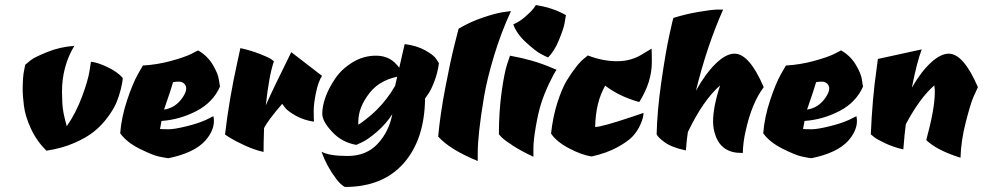

<svg xmlns="http://www.w3.org/2000/svg" viewBox="-20 -590 3901 762"><path d="M275 -408Q226 -327 226 -225Q226 -212 227.5 -178.5Q229 -145 245 -89Q281 -141 305 -205Q329 -269 335 -307L341 -345Q369 -342 408 -323Q447 -304 467 -281Q467 -266 459.5 -236Q452 -206 441.5 -181.5Q431 -157 408 -125.5Q385 -94 354.5 -69Q324 -44 274.5 -22.5Q225 -1 164 8Q125 -31 102.5 -80Q80 -129 75 -170Q70 -211 70 -230Q70 -287 76 -312L80 -333Q88 -340 102.5 -351.5Q117 -363 167.5 -383.5Q218 -404 275 -408Z M615 -78Q626 -77 649 -77Q672 -77 719 -88.5Q766 -100 797 -114L827 -129Q829 -119 829 -110Q829 -71 795 -32Q751 17 648 38Q633 36 609.5 31Q586 26 534.5 0.5Q483 -25 457 -61Q462 -125 484.5 -192.5Q507 -260 527 -295L547 -330Q603 -333 658 -348Q713 -363 739 -376L766 -390Q803 -369 824.5 -333Q846 -297 849 -272L853 -246Q825 -183 759 -149Q693 -115 621 -110Q618 -97 615 -78ZM706 -205Q719 -225 719 -238Q719 -251 710.5 -258.5Q702 -266 690 -266Q678 -266 667 -264Q660 -239 631 -155Q678 -162 706 -205Z M1258 -289Q1243 -266 1234 -222Q1225 -178 1225 -151Q1225 -124 1226 -107Q1186 -113 1154.5 -130.5Q1123 -148 1111 -163L1100 -178Q1044 -113 1028 -82Q1026 -22 1026 13Q990 5 952 -12.5Q914 -30 893 -43L873 -56Q890 -201 923 -348L934 -399Q975 -390 1008.5 -377Q1042 -364 1055 -356L1067 -347Q1047 -287 1035 -172Q1059 -228 1136 -383Z M1256 12Q1286 29 1360 29Q1434 29 1479 -19.5Q1524 -68 1537 -137Q1512 -98 1476.5 -67.5Q1441 -37 1418 -26L1394 -15Q1337 -25 1299 -66Q1259 -108 1259 -138.5Q1259 -169 1272 -205Q1285 -241 1310.5 -278.5Q1336 -316 1379 -342.5Q1422 -369 1472 -369Q1517 -369 1546 -342Q1571 -318 1583 -290Q1492 -279 1447 -221.5Q1402 -164 1402 -107Q1402 -101 1402 -95Q1407 -97 1431.5 -116Q1456 -135 1473 -152Q1516 -194 1548 -249L1586 -415Q1634 -409 1668 -390Q1702 -371 1712 -355L1722 -339Q1717 -301 1703.5 -266Q1690 -231 1678 -215L1667 -199Q1665 -36 1582 58Q1499 152 1349 152Q1332 144 1313 118Q1276 69 1256 12Z M1876 17V49Q1766 4 1719 -48Q1727 -136 1747.5 -243Q1768 -350 1784 -413L1800 -476Q1845 -503 1897 -520.5Q1949 -538 1978 -542L2008 -546Q1969 -462 1941 -369.5Q1913 -277 1901 -206Q1876 -57 1876 17Z M2097 32Q2051 11 2017 -11Q1983 -33 1971 -45L1960 -57Q1960 -148 1971 -226Q1982 -304 1993 -336L2004 -369Q2094 -353 2165 -323L2189 -313Q2180 -302 2160 -260Q2140 -218 2128 -180.5Q2116 -143 2106.5 -87.5Q2097 -32 2097 -2.5Q2097 27 2097 32ZM2155 -362Q2143 -367 2124.5 -377Q2106 -387 2068.5 -421Q2031 -455 2017 -493Q2042 -504 2064.5 -523.5Q2087 -543 2097 -556L2107 -570Q2168 -560 2211 -538L2226 -530Q2224 -517 2220.5 -497Q2217 -477 2198.5 -431.5Q2180 -386 2155 -362Z M2531 -376 2566 -397Q2567 -379 2567 -344Q2567 -264 2517 -185Q2438 -207 2382 -250Q2344 -185 2342 -86Q2368 -86 2493 -128L2534 -142Q2534 -124 2522.5 -97.5Q2511 -71 2492 -50Q2473 -29 2430 -5.5Q2387 18 2328 31Q2288 25 2238 -1.5Q2188 -28 2167 -60Q2174 -125 2191.5 -180.5Q2209 -236 2229 -270Q2272 -339 2301 -360L2313 -370Q2372 -347 2429 -347Q2486 -347 2531 -376Z M2895 -377Q2954 -377 3011 -244Q2963 -180 2939 -69Q2929 -26 2928 17H2922Q2843 17 2819 -54Q2810 -80 2810 -107Q2810 -166 2838 -251Q2771 -193 2710 -66Q2706 -43 2702 7Q2645 -5 2617 -26Q2591 -45 2586 -57Q2588 -149 2604.5 -264Q2621 -379 2636 -448.5Q2651 -518 2653 -519Q2701 -534 2750.5 -542.5Q2800 -551 2825 -552H2850Q2786 -409 2742 -230Q2780 -298 2820.5 -337.5Q2861 -377 2895 -377Z M3167 -78Q3178 -77 3201 -77Q3224 -77 3271 -88.5Q3318 -100 3349 -114L3379 -129Q3381 -119 3381 -110Q3381 -71 3347 -32Q3303 17 3200 38Q3185 36 3161.5 31Q3138 26 3086.5 0.5Q3035 -25 3009 -61Q3014 -125 3036.5 -192.5Q3059 -260 3079 -295L3099 -330Q3155 -333 3210 -348Q3265 -363 3291 -376L3318 -390Q3355 -369 3376.5 -333Q3398 -297 3401 -272L3405 -246Q3377 -183 3311 -149Q3245 -115 3173 -110Q3170 -97 3167 -78ZM3258 -205Q3271 -225 3271 -238Q3271 -251 3262.5 -258.5Q3254 -266 3242 -266Q3230 -266 3219 -264Q3212 -239 3183 -155Q3230 -162 3258 -205Z M3656 -34Q3690 -158 3690 -224Q3690 -229 3690 -233L3688 -251Q3631 -202 3575 -97Q3570 -61 3565 3Q3526 -6 3494 -21Q3462 -36 3449 -46L3436 -57Q3442 -200 3459 -317L3464 -356L3638 -394Q3618 -340 3599 -242Q3635 -305 3674 -341Q3713 -377 3745 -377Q3804 -377 3861 -244Q3854 -230 3843 -204.5Q3832 -179 3813 -105.5Q3794 -32 3792 36Q3699 7 3656 -34Z"/></svg>

Font: Ceviche One
Style: Regular
Weight: 400
Version: Version 1.002